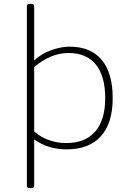

<svg xmlns="http://www.w3.org/2000/svg" viewBox="-20 -772 685 1000"><path d="M136 208Q120 208 120 196V-740Q120 -752 136 -752H142Q158 -752 158 -740V-457Q196 -493 247.5 -511Q299 -529 342 -529Q452 -529 509.5 -460.5Q567 -392 567 -261Q567 -131 505.5 -62.5Q444 6 327 6Q230 6 158 -46V196Q158 208 142 208ZM325 -27Q424 -27 476 -87Q528 -147 528 -261Q528 -376 479 -436Q430 -496 337 -496Q288 -496 242 -476Q196 -456 158 -422V-87Q193 -57 235.5 -42Q278 -27 325 -27Z"/></svg>

Font: Asap Semi Expanded Thin
Style: Regular
Weight: 100
Width: 6
Designer: Pablo Cosgaya
Foundry: Omnibus-Type
Version: Version 3.001; ttfautohint (v1.8.4.7-5d5b)